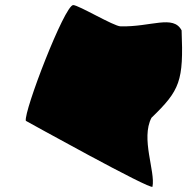

<svg xmlns="http://www.w3.org/2000/svg" viewBox="-20 -767 739 758"><path d="M82 -290C82 -290 579 -14 582 -30C594 -90 535 -220 578 -302C691 -411 705 -447 697 -647C664 -710 576 -660 456 -663C430 -663 290 -747 269 -747C235 -747 73 -326 82 -290Z"/></svg>

Font: Recovery
Style: Obl
Weight: 400
Version: Version 0.27